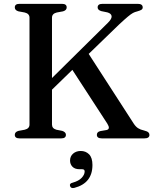

<svg xmlns="http://www.w3.org/2000/svg" viewBox="-20 -720 801 999"><path d="M250.5 -72Q250.5 -51.5 273.5 -45L304 -39Q323 -32.5 323 -18.5Q323 0 298.5 0H81.5Q57 0 57 -18.5Q57 -33.5 76 -39L108.5 -45Q133.5 -51 133.5 -72V-628Q133.5 -649 108.5 -655L76 -661Q57 -666.5 57 -681.5Q57 -700 81.5 -700H302.5Q327 -700 327 -681.5Q327 -666.5 308 -661L275.5 -655Q250.5 -649 250.5 -628V-314L541 -601Q562 -621.5 560.8 -635.5Q559.5 -649.5 539 -655.5L507.5 -662Q488 -667.5 488 -681.5Q488 -700 513.5 -700H696.5Q722.5 -700 722.5 -681.5Q722.5 -674 716.8 -669.8Q711 -665.5 693.5 -660.5Q682 -658 671.8 -652.5Q661.5 -647 645 -633.2Q628.5 -619.5 598.5 -591.5L441.5 -439.5L676 -76.5Q686.5 -60.5 698.8 -52.8Q711 -45 728 -41.5Q746 -37 751.8 -31.5Q757.5 -26 757.5 -18Q757.5 0 731 0H510Q484 0 484 -18.5Q484 -34 502.5 -38L534.5 -43.5Q556 -48.5 538.5 -76.5L356.5 -356.5L250.5 -253.5ZM394 160.5Q369.5 160.5 357 147.5Q344.5 134.5 344.5 115.5Q344.5 93 360.5 79.2Q376.5 65.5 400 65.5Q426.5 65.5 443.8 83.2Q461 101 461 138.5Q461 233 367 257.5Q349 262 344.5 248Q340 234.5 358 230.5Q390 221.5 405.2 205Q420.5 188.5 420.5 172Q420.5 160.5 407.5 160.5Z"/></svg>

Font: Fraunces 9pt
Style: Regular
Weight: 400
Version: Version 1.000;[b76b70a41]